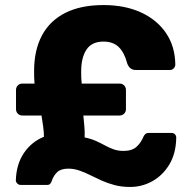

<svg xmlns="http://www.w3.org/2000/svg" viewBox="-20 -731 760 759"><path d="M494.6 8.1Q461 8.1 433.4 0.8Q405.9 -6.5 382.1 -17.1Q358.4 -27.8 336.6 -38.7Q314.9 -49.6 293.6 -56.9Q272.2 -64.3 250 -64.3Q221.1 -64.3 206.4 -50.8Q191.6 -37.3 183.7 -13.5Q182.1 -9.1 178.5 -4.6Q174.9 0 166.5 0H61.6Q53.9 0 48.3 -5.7Q42.6 -11.4 42.6 -18.4Q44.6 -81.9 74.6 -126.2Q104.5 -170.5 153.8 -190.4Q153.4 -211.2 150.5 -231.9Q147.6 -252.5 144.1 -274.4H68.4Q57.8 -274.4 50.5 -281.6Q43.3 -288.9 43.3 -299.5V-375.5Q43.3 -386.1 50.5 -393.4Q57.8 -400.6 68.4 -400.6H116.5Q115.5 -412.1 115.1 -424.3Q114.8 -436.5 114.8 -449.8Q114.8 -533 146.1 -591.3Q177.4 -649.6 238.6 -680.3Q299.9 -711 389.1 -711Q473.5 -711 536.9 -682.1Q600.4 -653.1 636.2 -600.5Q672 -547.9 673 -476.3Q673 -467.3 666.7 -460.8Q660.4 -454.3 651.4 -454.3H517.1Q504.5 -454.3 496.3 -460.6Q488 -466.9 482.9 -480.3Q471.8 -523 449.6 -544.8Q427.4 -566.6 388.7 -566.6Q343.1 -566.6 322 -535.1Q300.9 -503.5 300.9 -448.8Q300.9 -436.1 301.2 -424.1Q301.6 -412.1 303 -400.6H452.7Q463.4 -400.6 470.6 -393.4Q477.9 -386.1 477.9 -375.5V-299.5Q477.9 -288.9 470.6 -281.6Q463.4 -274.4 452.7 -274.4H309.5Q311.4 -253.4 313.4 -232.3Q315.5 -211.1 314.6 -187.7Q339.7 -182.6 358.9 -174Q378.1 -165.4 395 -156.1Q411.9 -146.9 429.3 -140.6Q446.7 -134.4 468.4 -134.4Q501.6 -134.4 519.7 -150.7Q537.7 -167.1 548.1 -192.7Q550.4 -197.1 554.9 -201.3Q559.5 -205.5 566.5 -205.5H657.7Q666.7 -205.5 671.7 -200Q676.7 -194.5 676.7 -186.5Q675.7 -124 649.2 -80.4Q622.7 -36.9 581.7 -14.4Q540.7 8.1 494.6 8.1Z"/></svg>

Font: Rubik Light
Style: Regular
Weight: 300
Designer: Hubert and Fischer
Foundry: Hubert and Fischer
Version: Version 2.300;gftools[0.9.30]